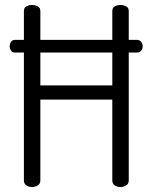

<svg xmlns="http://www.w3.org/2000/svg" viewBox="-20 -751 613 771"><path d="M431 -351H142V-26Q142 -13 131.5 -6.5Q121 0 109 0Q96 0 86 -6.5Q76 -13 76 -26V-540H41Q30 -540 24.5 -547.5Q19 -555 19 -565Q19 -576 24.5 -583.5Q30 -591 41 -591H76V-707Q76 -720 86 -725.5Q96 -731 109 -731Q121 -731 131.5 -725.5Q142 -720 142 -707V-591H431V-707Q431 -720 441 -725.5Q451 -731 464 -731Q476 -731 486.5 -725.5Q497 -720 497 -707V-591H530Q540 -591 546.5 -583.5Q553 -576 553 -565Q553 -554 546.5 -547Q540 -540 530 -540H497V-26Q497 -13 486.5 -6.5Q476 0 464 0Q451 0 441 -6.5Q431 -13 431 -26ZM431 -408V-540H142V-408Z"/></svg>

Font: Dosis
Style: Book
Weight: 400
Designer: EdgarTolentino, PabloImpallari, IginoMarini
Foundry: EdgarTolentino, PabloImpallari, IginoMarini
Version: Version 1.007